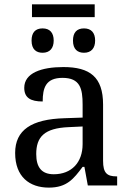

<svg xmlns="http://www.w3.org/2000/svg" viewBox="-20 -855 603 885"><path d="M147 -145C147 -184.1 156.2 -214.4 179.7 -234.9C203.1 -255.4 240.2 -266.6 296.9 -269L360.8 -272V-190.9C360.8 -106 309.6 -51.8 228 -51.8C172.9 -51.8 147 -82.5 147 -145ZM49.8 -149.9C49.8 -40 116.2 9.8 205.1 9.8C288.1 9.8 319.3 -30.3 360.8 -85.9H369.1L384.8 0H520V-42H517.1C473.1 -42 455.1 -57.6 455.1 -113.8V-373C455.1 -500.5 394 -545.9 272 -545.9C170.9 -545.9 91.8 -518.6 91.8 -450.2C91.8 -403.8 121.6 -387.2 176.8 -387.2C176.8 -449.2 190.4 -496.1 268.1 -496.1C349.6 -496.1 360.8 -446.3 360.8 -373V-313L277.8 -310.1C125 -305.7 49.8 -255.9 49.8 -149.9ZM125.5 -668C125.5 -627.4 147 -611.8 176.3 -611.8C210 -611.8 227.5 -633.3 227.5 -668C227.5 -703.6 210 -724.1 176.3 -724.1C143.1 -724.1 125.5 -705.1 125.5 -668ZM127.4 -775.9H416.5V-835H127.4ZM316.4 -668C316.4 -627.4 337.9 -611.8 367.2 -611.8C400.9 -611.8 418.5 -633.3 418.5 -668C418.5 -703.6 400.9 -724.1 367.2 -724.1C334 -724.1 316.4 -705.1 316.4 -668Z"/></svg>

Font: The Erased English
Style: Regular
Weight: 400
Designer: Monotype Design team + ligartures altered by 180 Amsterdam
Foundry: Monotype Imaging Inc.
Version: Version 1.030;Glyphs 3.1.2 (3151)